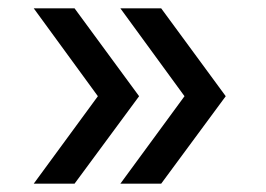

<svg xmlns="http://www.w3.org/2000/svg" viewBox="-20 -491 638 461"><path d="M159 -471 314 -260 159 -50H61L215 -260L61 -471ZM269 -50 423 -260 269 -471H367L522 -260L367 -50Z"/></svg>

Font: Nacelle
Style: Regular
Weight: 400
Designer: Sora Sagano
Foundry: Sora Sagano
Version: Version 1.000;FEAKit 1.0